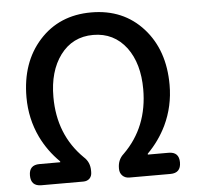

<svg xmlns="http://www.w3.org/2000/svg" viewBox="-53 -804 881 858"><g transform="rotate(-5 387.5 -375.0)"><path d="M98 0Q51 0 51 -48Q51 -95 98 -95H191V-99Q138 -151 106 -217Q66 -301 66 -397Q66 -553 154 -651Q243 -750 387 -750Q531 -750 620 -651Q708 -553 708 -397Q708 -301 668 -217Q636 -151 584 -99V-95H677Q724 -95 724 -48Q724 0 677 0H493Q474 0 462 -12Q450 -24 450 -43V-46Q450 -84 477 -108Q589 -218 589 -388Q589 -503 536 -575Q480 -649 387 -649Q294 -649 239 -575Q186 -503 186 -388Q186 -218 298 -108Q325 -84 325 -46V-39Q325 -21 314.5 -10.5Q304 0 286 0H188Z"/></g></svg>

Font: GenSenRounded JP M
Style: Regular
Weight: 500
Version: Version 1.501;PS 1;hotconv 16.6.51;makeotf.lib2.5.65220